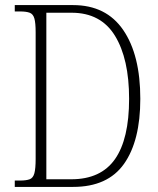

<svg xmlns="http://www.w3.org/2000/svg" viewBox="-20 -734 621 754"><path d="M38 0V-25H59Q83 -25 96.5 -30Q110 -35 115 -53.5Q120 -72 120 -110V-607Q120 -644 115 -661.5Q110 -679 96.5 -684Q83 -689 59 -689H38V-714H267Q397 -714 464 -616Q531 -518 531 -346Q531 -181 467 -90.5Q403 0 267 0ZM260 -30Q376 -30 431.5 -109Q487 -188 487 -346Q487 -503 431.5 -593.5Q376 -684 261 -684H162V-30Z"/></svg>

Font: Noto Serif Myanmar Condensed ExtraLight
Style: Regular
Weight: 200
Width: 3
Designer: Ben Mitchell and the Monotype Design Team
Foundry: Monotype Imaging Inc.
Version: Version 2.106; ttfautohint (v1.8.4.7-5d5b)